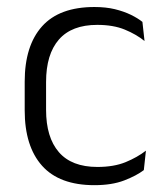

<svg xmlns="http://www.w3.org/2000/svg" viewBox="-20 -518 472 548"><path d="M249.5 10.5Q149.5 10.5 100 -45Q50.5 -100.5 50.5 -203V-285Q50.5 -387.5 100 -442.8Q149.5 -498 249.5 -498Q282 -498 307.8 -491.8Q333.5 -485.5 353.5 -475.8Q373.5 -466 386.5 -455.5L392.5 -401Q369 -420 336.2 -433.5Q303.5 -447 257.5 -447Q184.5 -447 148 -405Q111.5 -363 111.5 -284V-204.5Q111.5 -126 148 -83.8Q184.5 -41.5 258 -41.5Q305 -41.5 338.5 -55.2Q372 -69 396.5 -88L390.5 -32.5Q369.5 -16.5 334.5 -3Q299.5 10.5 249.5 10.5Z"/></svg>

Font: Anek Malayalam Light
Style: Regular
Weight: 300
Version: Version 1.003